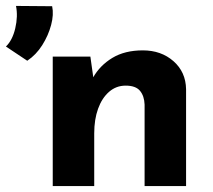

<svg xmlns="http://www.w3.org/2000/svg" viewBox="-80 -628 720 648"><path d="M12 -423 -60 -471Q-38 -492 -28.5 -532.5Q-19 -573 -26 -608L96 -607Q102 -579 92.5 -543.5Q83 -508 62.5 -475.5Q42 -443 12 -423ZM225 -437 236 -359 234 -366Q257 -407 299 -432.5Q341 -458 402 -458Q464 -458 505.5 -421.5Q547 -385 548 -327V0H408V-275Q407 -304 392.5 -321.5Q378 -339 344 -339Q312 -339 288 -318Q264 -297 251 -261Q238 -225 238 -178V0H98V-437Z"/></svg>

Font: Josefin Sans Thin
Style: Bold
Weight: 700
Version: Version 2.000